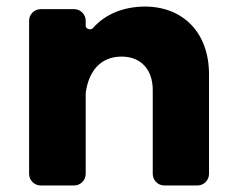

<svg xmlns="http://www.w3.org/2000/svg" viewBox="-20 -567 713 587"><path d="M352 -394C410 -394 447 -355 447 -292V-35C447 -16 463 0 482 0H584C603 0 619 -16 619 -35V-340C619 -466 541 -547 422 -547C356 -546 302 -524 264 -481C258 -474 242 -478 242 -488V-504C242 -523 226 -539 207 -539H104C85 -539 69 -523 69 -504V-35C69 -16 85 0 104 0H207C226 0 242 -16 242 -35V-283C251 -348 286 -394 352 -394Z"/></svg>

Font: Trueno
Style: RoundBd
Weight: 700
Designer: Julieta Ulanovsky, Jasper
Foundry: Julieta Ulanovsky, Cannot Into Space Fonts
Version: Version 3.001